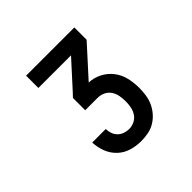

<svg xmlns="http://www.w3.org/2000/svg" viewBox="-137 -968 774 774"><g transform="rotate(-45 250.0 -580.5)"><path d="M251 -323Q223 -323 196 -331Q169 -339 148.5 -358.5Q128 -378 118 -404.5Q108 -431 107 -459H184Q184 -446 188.5 -433Q193 -420 202.5 -410.5Q212 -401 225 -396.5Q238 -392 251 -392Q267 -392 282 -399.5Q297 -407 305.5 -420.5Q314 -434 317 -449.5Q320 -465 320 -481Q320 -498 317 -514Q314 -530 305 -543.5Q296 -557 281 -564Q266 -571 250 -571H179V-641L196 -659L295 -768H109V-838H384V-768L268 -640Q297 -639 323 -625.5Q349 -612 366.5 -589Q384 -566 390.5 -538Q397 -510 397 -481Q397 -461 394 -440.5Q391 -420 382.5 -401.5Q374 -383 360.5 -367.5Q347 -352 329.5 -341.5Q312 -331 292 -327Q272 -323 251 -323Z"/></g></svg>

Font: Iosevka Fuck
Style: Regular
Weight: 400
Monospace: yes
Designer: Belleve Invis
Foundry: Belleve Invis
Version: Version 28.0.7; ttfautohint (v1.8.3)